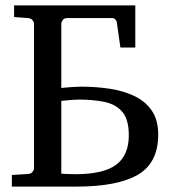

<svg xmlns="http://www.w3.org/2000/svg" viewBox="-20 -691 645 711"><path d="M23.9 0V-43L85 -46.9Q95.7 -47.9 100.8 -54.9Q106 -62 106 -67.9V-603Q106 -608.9 100.8 -615.7Q95.7 -622.6 85 -624L32.2 -627.9V-670.9Q144.5 -670.9 256.8 -670.9Q369.1 -670.9 481 -670.9V-515.1H425.8L413.1 -605Q412.6 -612.8 407.7 -618.4Q402.8 -624 396 -624H228Q217.3 -624 212.2 -616.5Q207 -608.9 207 -603V-365.2Q207 -365.2 219.5 -366.5Q231.9 -367.7 249 -368.9Q266.1 -370.1 279.8 -370.1Q335.4 -370.1 386.7 -362.3Q438 -354.5 478.5 -335Q519 -315.4 542.5 -280.8Q565.9 -246.1 565.9 -192.9Q565.9 -87.9 490.5 -43.9Q415 0 263.2 0Q203.6 0 143.6 0Q83.5 0 23.9 0ZM257.8 -45.9Q363.8 -45.9 410.4 -81.1Q457 -116.2 457 -189.9Q457 -248.5 433.1 -276.6Q409.2 -304.7 367.4 -313.5Q325.7 -322.3 271 -322.3Q260.7 -322.3 245.6 -321Q230.5 -319.8 218.8 -318.6Q207 -317.4 207 -317.4V-47.9Q207 -47.9 223.1 -46.9Q239.3 -45.9 257.8 -45.9Z"/></svg>

Font: Charis
Style: Regular
Weight: 400
Designer: Walt Agee, Miriam Martin, Annie Olsen, Victor Gaultney, Lorna Priest, Alan Ward, Bob Hallissy, Martin Hosken, Sharon Cor
Foundry: SIL Global
Version: Version 7.000